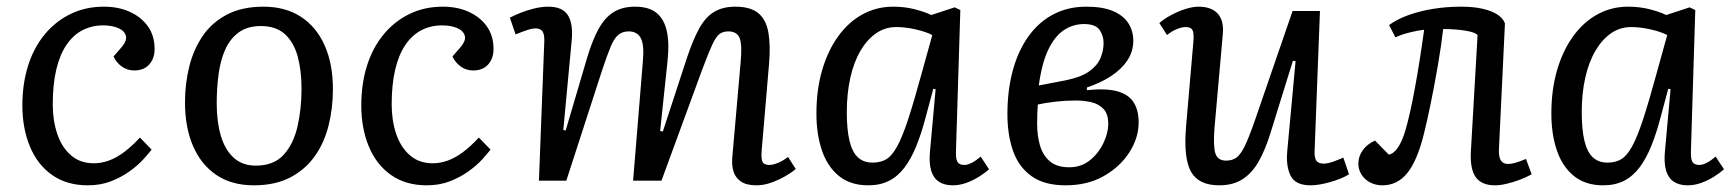

<svg xmlns="http://www.w3.org/2000/svg" viewBox="-20 -541 5189 575"><path d="M291 -521Q335 -521 369 -505.5Q403 -490 423 -462Q443 -434 443 -394Q443 -366 427 -348Q411 -330 382 -330Q361 -330 344.5 -342Q328 -354 320 -372L341 -396Q361 -418 357 -433.5Q353 -449 334 -457Q315 -465 289 -465Q255 -465 227 -450.5Q199 -436 179 -406.5Q159 -377 148.5 -332.5Q138 -288 138 -228Q138 -180 151.5 -140Q165 -100 192.5 -76Q220 -52 261 -52Q284 -52 307 -60.5Q330 -69 353 -86.5Q376 -104 399 -129L434 -93Q425 -81 408.5 -63Q392 -45 367.5 -27.5Q343 -10 312 2Q281 14 243 14Q180 14 136 -17Q92 -48 69.5 -102.5Q47 -157 47 -225Q47 -290 64 -344Q81 -398 113.5 -437.5Q146 -477 191 -499Q236 -521 291 -521Z M740 14Q674 14 628 -17Q582 -48 558 -104Q534 -160 534 -235Q534 -291 547 -342.5Q560 -394 587.5 -434Q615 -474 660 -497.5Q705 -521 769 -521Q835 -521 881.5 -490.5Q928 -460 952.5 -404.5Q977 -349 977 -274Q977 -217 964 -165Q951 -113 922.5 -73Q894 -33 849 -9.5Q804 14 740 14ZM746 -45Q800 -45 829.5 -77.5Q859 -110 871 -162.5Q883 -215 883 -275Q883 -330 871.5 -372Q860 -414 833.5 -438.5Q807 -463 761 -463Q721 -463 695 -444Q669 -425 654.5 -392.5Q640 -360 634.5 -318Q629 -276 629 -231Q629 -176 641.5 -134Q654 -92 680 -68.5Q706 -45 746 -45Z M1306 -521Q1350 -521 1384 -505.5Q1418 -490 1438 -462Q1458 -434 1458 -394Q1458 -366 1442 -348Q1426 -330 1397 -330Q1376 -330 1359.5 -342Q1343 -354 1335 -372L1356 -396Q1376 -418 1372 -433.5Q1368 -449 1349 -457Q1330 -465 1304 -465Q1270 -465 1242 -450.5Q1214 -436 1194 -406.5Q1174 -377 1163.5 -332.5Q1153 -288 1153 -228Q1153 -180 1166.5 -140Q1180 -100 1207.5 -76Q1235 -52 1276 -52Q1299 -52 1322 -60.5Q1345 -69 1368 -86.5Q1391 -104 1414 -129L1449 -93Q1440 -81 1423.5 -63Q1407 -45 1382.5 -27.5Q1358 -10 1327 2Q1296 14 1258 14Q1195 14 1151 -17Q1107 -48 1084.5 -102.5Q1062 -157 1062 -225Q1062 -290 1079 -344Q1096 -398 1128.5 -437.5Q1161 -477 1206 -499Q1251 -521 1306 -521Z M1905 -354Q1910 -407 1899 -427Q1888 -447 1863 -447Q1844 -447 1831.5 -436.5Q1819 -426 1808.5 -400.5Q1798 -375 1783 -330L1676 0H1594L1610 -416Q1611 -437 1605 -446.5Q1599 -456 1583 -456Q1575 -456 1562 -452Q1549 -448 1524 -438L1507 -488Q1518 -494 1537.5 -502Q1557 -510 1579.5 -515.5Q1602 -521 1622 -521Q1665 -521 1681 -495Q1697 -469 1692 -419L1667 -152L1674 -150L1738 -367Q1754 -421 1773 -455Q1792 -489 1818 -505Q1844 -521 1882 -521Q1923 -521 1946 -502.5Q1969 -484 1977 -447.5Q1985 -411 1979 -357L1957 -149L1965 -147L2037 -367Q2055 -421 2073.5 -455Q2092 -489 2118 -505Q2144 -521 2182 -521Q2227 -521 2250.5 -502Q2274 -483 2281 -444.5Q2288 -406 2283 -348L2261 -90Q2259 -66 2263.5 -56.5Q2268 -47 2284 -47Q2295 -47 2310.5 -53.5Q2326 -60 2340 -71L2363 -35Q2352 -25 2332 -13.5Q2312 -2 2289.5 6Q2267 14 2246 14Q2216 14 2199.5 3Q2183 -8 2177 -26.5Q2171 -45 2173 -69L2198 -354Q2203 -407 2195 -427Q2187 -447 2161 -447Q2145 -447 2134.5 -439Q2124 -431 2112.5 -406Q2101 -381 2082 -330L1961 0H1876Z M2843 -90Q2842 -65 2847.5 -56Q2853 -47 2868 -47Q2878 -47 2890.5 -53.5Q2903 -60 2917 -72L2942 -34Q2931 -24 2913 -12.5Q2895 -1 2874.5 6.5Q2854 14 2833 14Q2808 14 2791.5 3Q2775 -8 2768.5 -30.5Q2762 -53 2765 -86L2782 -274L2775 -275L2753 -193Q2740 -143 2724.5 -104.5Q2709 -66 2689 -39.5Q2669 -13 2642.5 0.5Q2616 14 2580 14Q2527 14 2492.5 -14Q2458 -42 2441.5 -90.5Q2425 -139 2425 -201Q2425 -272 2442 -330.5Q2459 -389 2490 -432Q2521 -475 2563 -498Q2605 -521 2655 -521Q2690 -521 2720.5 -513Q2751 -505 2769 -496L2839 -519L2856 -511ZM2593 -54Q2617 -54 2634 -64Q2651 -74 2666.5 -102Q2682 -130 2699 -181.5Q2716 -233 2739 -317L2772 -436Q2753 -446 2722 -453Q2691 -460 2664 -460Q2631 -460 2604 -441.5Q2577 -423 2557 -389Q2537 -355 2526.5 -308Q2516 -261 2516 -205Q2516 -153 2524 -119.5Q2532 -86 2549 -70Q2566 -54 2593 -54Z M3171 14Q3107 14 3068.5 -14Q3030 -42 3013.5 -90Q2997 -138 2997 -199Q2997 -272 3013.5 -331.5Q3030 -391 3061 -433.5Q3092 -476 3135.5 -498.5Q3179 -521 3233 -521Q3283 -521 3314 -507.5Q3345 -494 3359.5 -471Q3374 -448 3374 -419Q3374 -387 3356.5 -360.5Q3339 -334 3308 -313.5Q3277 -293 3235 -279V-271Q3293 -277 3326.5 -267.5Q3360 -258 3375 -234.5Q3390 -211 3390 -174Q3390 -129 3363 -86Q3336 -43 3287 -14.5Q3238 14 3171 14ZM3182 -40Q3218 -40 3244 -61Q3270 -82 3284.5 -112.5Q3299 -143 3299 -170Q3299 -200 3284.5 -215Q3270 -230 3248 -235Q3226 -240 3202 -240Q3171 -240 3140.5 -236.5Q3110 -233 3088 -228Q3087 -215 3086.5 -200Q3086 -185 3086 -171Q3086 -135 3094.5 -105.5Q3103 -76 3124 -58Q3145 -40 3182 -40ZM3091 -285 3169 -300Q3215 -309 3240 -326Q3265 -343 3275 -365.5Q3285 -388 3285 -412Q3285 -434 3273 -451.5Q3261 -469 3226 -469Q3194 -469 3166.5 -451Q3139 -433 3119.5 -392.5Q3100 -352 3091 -285Z M3452 -472Q3467 -485 3487.5 -496Q3508 -507 3530 -514Q3552 -521 3569 -521Q3608 -521 3627 -500Q3646 -479 3642 -438L3617 -156Q3613 -102 3620 -81Q3627 -60 3652 -60Q3671 -60 3683.5 -69.5Q3696 -79 3708.5 -105Q3721 -131 3738 -180L3851 -508H3933L3917 -91Q3916 -69 3922 -60Q3928 -51 3944 -51Q3956 -51 3971.5 -56.5Q3987 -62 4003 -69L4020 -19Q4009 -12 3994 -6Q3979 0 3963 4.5Q3947 9 3932 11.5Q3917 14 3905 14Q3860 14 3845.5 -14Q3831 -42 3835 -88L3860 -358L3852 -359L3784 -140Q3769 -92 3749.5 -57.5Q3730 -23 3701.5 -4.5Q3673 14 3631 14Q3570 14 3547 -26.5Q3524 -67 3532 -162L3554 -417Q3556 -443 3551 -451.5Q3546 -460 3531 -460Q3519 -460 3503.5 -453.5Q3488 -447 3475 -436Z M4140 -466Q4165 -484 4198.5 -496Q4232 -508 4272 -514.5Q4312 -521 4356 -521Q4392 -521 4419 -515Q4446 -509 4463.5 -498Q4481 -487 4487 -471L4469 -94Q4468 -72 4474.5 -61Q4481 -50 4496 -50Q4505 -50 4516.5 -53Q4528 -56 4550 -65L4567 -19Q4551 -10 4531 -2.5Q4511 5 4491.5 9.5Q4472 14 4457 14Q4417 14 4399.5 -10.5Q4382 -35 4385 -88L4405 -436Q4399 -444 4369.5 -449Q4340 -454 4302 -454Q4296 -402 4286 -344.5Q4276 -287 4265 -232.5Q4254 -178 4243 -135Q4223 -57 4193.5 -21.5Q4164 14 4120 14Q4100 14 4083.5 5.5Q4067 -3 4057.5 -18Q4048 -33 4048 -51Q4048 -73 4061.5 -91.5Q4075 -110 4098 -120L4139 -78Q4153 -80 4166 -98.5Q4179 -117 4189 -151Q4195 -171 4202.5 -204Q4210 -237 4217.5 -278Q4225 -319 4232 -363.5Q4239 -408 4245 -452Q4226 -450 4200.5 -443.5Q4175 -437 4159 -429Z M5044 -90Q5043 -65 5048.5 -56Q5054 -47 5069 -47Q5079 -47 5091.5 -53.5Q5104 -60 5118 -72L5143 -34Q5132 -24 5114 -12.5Q5096 -1 5075.5 6.5Q5055 14 5034 14Q5009 14 4992.5 3Q4976 -8 4969.5 -30.5Q4963 -53 4966 -86L4983 -274L4976 -275L4954 -193Q4941 -143 4925.5 -104.5Q4910 -66 4890 -39.5Q4870 -13 4843.5 0.5Q4817 14 4781 14Q4728 14 4693.5 -14Q4659 -42 4642.5 -90.5Q4626 -139 4626 -201Q4626 -272 4643 -330.5Q4660 -389 4691 -432Q4722 -475 4764 -498Q4806 -521 4856 -521Q4891 -521 4921.5 -513Q4952 -505 4970 -496L5040 -519L5057 -511ZM4794 -54Q4818 -54 4835 -64Q4852 -74 4867.5 -102Q4883 -130 4900 -181.5Q4917 -233 4940 -317L4973 -436Q4954 -446 4923 -453Q4892 -460 4865 -460Q4832 -460 4805 -441.5Q4778 -423 4758 -389Q4738 -355 4727.5 -308Q4717 -261 4717 -205Q4717 -153 4725 -119.5Q4733 -86 4750 -70Q4767 -54 4794 -54Z"/></svg>

Font: Literata
Style: Italic
Weight: 400
Italic angle: -2°
Designer: Latin by Veronika Burian and Jose Scaglione. Greek by Irene Vlachou. Cyrillic by Vera Evstafieva
Foundry: TypeTogether
Version: Version 3.103;gftools[0.9.29]